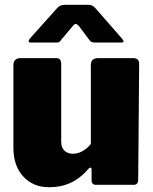

<svg xmlns="http://www.w3.org/2000/svg" viewBox="-20 -773 641 803"><path d="M360 -171V-501Q360 -516 368 -523Q376 -530 393 -530H536Q550 -530 556 -524Q562 -518 562 -504L558 -22Q558 0 539 0H381Q363 0 363 -20V-64Q363 -72 358 -72Q355 -72 351 -68Q317 -28 276.5 -9Q236 10 185 10Q119 10 77.5 -34.5Q36 -79 36 -157V-500Q36 -530 67 -530H213Q226 -530 231 -524Q236 -518 236 -504V-179Q236 -156 249.5 -143Q263 -130 285 -130Q306 -130 326 -141.5Q346 -153 360 -171ZM314 -659Q303 -673 297 -673Q291 -673 280 -659L234 -604Q229 -597 224.5 -596Q220 -595 208 -595H109Q100 -595 100 -601Q100 -606 106 -613L218 -738Q225 -746 233 -749.5Q241 -753 255 -753H350Q359 -753 365.5 -749.5Q372 -746 378 -740L489 -613Q497 -603 497 -600Q497 -595 487 -595H382Q371 -595 365.5 -596.5Q360 -598 355 -604Z"/></svg>

Font: Libre Franklin Black
Style: Regular
Weight: 900
Designer: Pablo Impallari, Rodrigo Fuenzalida
Foundry: Impallari Type
Version: Version 1.002; ttfautohint (v1.5)